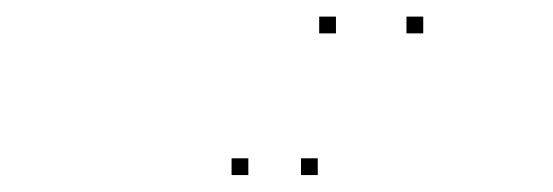

<svg xmlns="http://www.w3.org/2000/svg" viewBox="-20 -836 660 229"><path d="M380.7 -796.2V-816.2H360.7V-796.2ZM484.8 -796.2V-816.2H464.8V-796.2ZM359 -627.2V-647.2H339V-627.2ZM276.2 -627.2V-647.2H256.2V-627.2Z"/></svg>

Font: Monaspace Neon Dots Var
Style: Regular
Weight: 400
Designer: Riley Cran and the Lettermatic Team
Version: Version 1.100 (Monaspace Neon Dots)